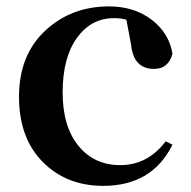

<svg xmlns="http://www.w3.org/2000/svg" viewBox="-20 -571 602 606"><path d="M393.6 -430.7 378.9 -508.8Q363.3 -513.7 339.8 -513.7Q267.6 -513.7 222.7 -451.2Q177.7 -388.7 177.7 -279.3Q177.7 -171.9 227.5 -110.8Q277.3 -49.8 359.4 -49.8Q446.3 -49.8 502.9 -125L524.4 -114.3Q460 15.6 305.7 15.6Q189.5 15.6 114.7 -60.1Q40 -135.7 40 -265.6Q40 -396.5 122.1 -473.6Q204.1 -550.8 324.2 -550.8Q403.3 -550.8 458.5 -508.8Q513.7 -466.8 524.4 -401.4Q511.7 -353.5 465.8 -353.5Q401.4 -353.5 393.6 -430.7Z"/></svg>

Font: GenRyuMin TW TTF Bold
Style: Regular
Weight: 700
Version: Version 1.300